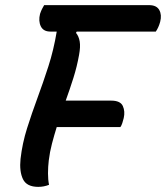

<svg xmlns="http://www.w3.org/2000/svg" viewBox="-20 -720 647 748"><path d="M171 0Q161 4 150.5 6Q140 8 129 8Q84 8 69.5 -22Q55 -52 60 -101Q67 -162 85.5 -220.5Q104 -279 126 -338.5Q148 -398 168.5 -461.5Q189 -525 201 -597H176Q149 -597 139 -617.5Q129 -638 136 -666Q140 -678 144 -685.5Q148 -693 152 -700H561Q590 -700 600.5 -681Q611 -662 604 -635Q598 -613 587 -597H279L276 -592Q287 -579 290.5 -558.5Q294 -538 288 -506Q280 -461 266 -416.5Q252 -372 236 -328H413Q449 -328 458.5 -307Q468 -286 462 -260Q460 -251 456.5 -240.5Q453 -230 449 -225H201Q191 -193 182.5 -160.5Q174 -128 170 -95Q167 -70 167 -45Q167 -20 171 0Z"/></svg>

Font: Recursive Sn Csl St Med
Style: Italic
Weight: 500
Italic angle: -15°
Version: Version 1.079;hotconv 1.0.112;makeotfexe 2.5.65598; ttfautoh